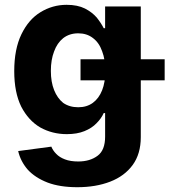

<svg xmlns="http://www.w3.org/2000/svg" viewBox="-20 -573 714 809"><path d="M305.7 215.8Q232.4 215.8 180.7 196.3Q127.9 175.8 96.7 141.6Q66.4 106.4 56.6 63.5Q103.5 57.6 196.3 44.9Q203.1 61.5 216.8 75.2Q230.5 89.8 253.9 98.6Q276.4 107.4 309.6 107.4Q359.4 107.4 391.6 83Q422.9 59.6 422.9 2.9Q422.9 -30.3 422.9 -96.7Q421.9 -96.7 417 -96.7Q407.2 -74.2 386.7 -53.7Q367.2 -33.2 335.9 -20.5Q304.7 -7.8 261.7 -7.8Q200.2 -7.8 149.4 -36.1Q99.6 -65.4 69.3 -124Q40 -183.6 40 -273.4Q40 -366.2 70.3 -428.7Q100.6 -491.2 150.4 -521.5Q201.2 -552.7 260.7 -552.7Q306.6 -552.7 337.9 -537.1Q368.2 -521.5 387.7 -499Q406.2 -475.6 417 -454.1Q418.9 -454.1 422.9 -454.1Q422.9 -476.6 422.9 -545.9Q460 -545.9 573.2 -545.9Q573.2 -408.2 573.2 4.9Q573.2 75.2 539.1 122.1Q504.9 168.9 444.3 192.4Q383.8 215.8 305.7 215.8ZM309.6 -121.1Q345.7 -121.1 371.1 -139.6Q396.5 -158.2 410.2 -192.4Q423.8 -226.6 423.8 -274.4Q423.8 -322.3 410.2 -357.4Q397.5 -393.6 371.1 -413.1Q345.7 -432.6 309.6 -432.6Q272.5 -432.6 246.1 -412.1Q220.7 -391.6 208 -356.4Q194.3 -321.3 194.3 -274.4Q194.3 -227.5 208 -193.4Q221.7 -159.2 246.1 -139.6Q272.5 -121.1 309.6 -121.1ZM319.3 -234.4Q319.3 -256.8 319.3 -323.2Q408.2 -323.2 673.8 -323.2Q673.8 -300.8 673.8 -234.4Q585 -234.4 319.3 -234.4Z"/></svg>

Font: DeepSea
Style: Bold
Weight: 700
Designer: Stem
Version: Version 3.019;git-0a5106e0b